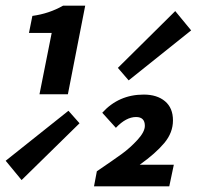

<svg xmlns="http://www.w3.org/2000/svg" viewBox="-71 -656 693 676"><path d="M68 -324 111 -540H31L43 -600Q102 -608 151 -636H229L168 -324ZM5 -22 -51 -90 170 -266 209 -222ZM382 -373 344 -417 546 -617 602 -549ZM260 0 270 -53Q329 -93 358.5 -114.5Q388 -136 413.5 -164Q439 -192 439 -213Q439 -244 408 -244Q373 -244 337 -206L289 -259Q347 -323 435 -323Q482 -323 510 -299.5Q538 -276 538 -232Q538 -189 507.5 -152.5Q477 -116 421 -76H541L525 0Z"/></svg>

Font: TypoPRO Source Code Pro
Style: Bold Italic
Weight: 700
Italic angle: -11°
Monospace: yes
Designer: Paul D. Hunt, Teo Tuominen
Foundry: Adobe Systems Incorporated
Version: Version 1.030;PS 1.0;hotconv 1.0.84;makeotf.lib2.5.63406